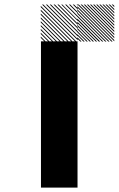

<svg xmlns="http://www.w3.org/2000/svg" viewBox="-20 -855 541 875"><path d="M500.8 -822.5 489.2 -834.2H495L500.8 -828.3ZM500.8 -808.3 475 -834.2H480.8L500.8 -814.2ZM500.8 -794.2 460.8 -834.2H466.7L500.8 -800ZM500.8 -780 446.7 -834.2H452.5L500.8 -785.8ZM500.8 -765.8 432.5 -834.2H438.3L500.8 -771.7ZM500.8 -751.7 418.3 -834.2H424.2L500.8 -757.5ZM500.8 -737.5 404.2 -834.2H410L500.8 -743.3ZM500.8 -723.3 390 -834.2H395.8L500.8 -729.2ZM500.8 -709.2 375.8 -834.2H381.7L500.8 -715ZM500.8 -695 361.7 -834.2H367.5L500.8 -700.8ZM500.8 -680.8 347.5 -834.2H353.3L500.8 -686.7ZM500.8 -666.7 333.3 -834.2H339.2L500.8 -672.5ZM487.5 -665.8 332.5 -820.8V-826.7L493.3 -665.8ZM473.3 -665.8 332.5 -806.7V-812.5L479.2 -665.8ZM459.2 -665.8 332.5 -792.5V-798.3L465 -665.8ZM445 -665.8 332.5 -778.3V-784.2L450.8 -665.8ZM430 -665.8 332.5 -763.3V-770L436.7 -665.8ZM416.7 -665.8 332.5 -750V-755.8L422.5 -665.8ZM402.5 -665.8 332.5 -735.8V-741.7L408.3 -665.8ZM388.3 -665.8 332.5 -721.7V-727.5L394.2 -665.8ZM374.2 -665.8 332.5 -707.5V-713.3L380 -665.8ZM360 -665.8 332.5 -693.3V-699.2L365.8 -665.8ZM345.8 -665.8 332.5 -679.2V-685L351.7 -665.8ZM334.2 -829.2 329.2 -834.2H334.2ZM334.2 -811.7 311.7 -834.2H317.5L334.2 -817.5ZM334.2 -794.2 294.2 -834.2H300L334.2 -800ZM334.2 -776.7 276.7 -834.2H282.5L334.2 -782.5ZM334.2 -759.2 259.2 -834.2H264.2L334.2 -764.2ZM334.2 -741.7 241.7 -834.2H247.5L334.2 -747.5ZM334.2 -724.2 224.2 -834.2H230L334.2 -730ZM334.2 -706.7 206.7 -834.2H212.5L334.2 -712.5ZM334.2 -689.2 189.2 -834.2H195L334.2 -695ZM334.2 -671.7 171.7 -834.2H177.5L334.2 -677.5ZM322.5 -665.8 165.8 -822.5V-828.3L328.3 -665.8ZM305 -665.8 165.8 -805V-810.8L310.8 -665.8ZM287.5 -665.8 165.8 -787.5V-793.3L293.3 -665.8ZM270 -665.8 165.8 -770V-775.8L275.8 -665.8ZM252.5 -665.8 165.8 -752.5V-758.3L258.3 -665.8ZM235 -665.8 165.8 -735V-740.8L240.8 -665.8ZM217.5 -665.8 165.8 -717.5V-723.3L223.3 -665.8ZM200 -665.8 165.8 -700V-705.8L205.8 -665.8ZM182.5 -665.8 165.8 -682.5V-688.3L188.3 -665.8ZM334.2 -834.2H335L334.2 -835ZM166.7 -166.7H333.3V0H166.7ZM166.7 -333.3H333.3V0H166.7ZM166.7 -500H333.3V-166.7H166.7ZM166.7 -666.7H333.3V-333.3H166.7Z"/></svg>

Font: 0xA000-Pixelated
Style: Pixelated
Weight: 400
Version: Version 0.1